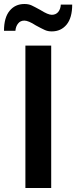

<svg xmlns="http://www.w3.org/2000/svg" viewBox="-50 -940 381 960"><path d="M77 0V-712H206V0ZM-30 -786Q-30 -852 -2 -886Q26 -920 72 -920Q93 -920 108 -913Q116 -909 127 -903.5Q138 -898 152 -890Q190 -866 209 -866Q229 -866 241 -880Q253 -895 254 -917H311Q311 -851 283 -817Q255 -783 209 -783Q189 -783 174 -790Q166 -794 154.5 -799.5Q143 -805 129 -813Q92 -837 72 -837Q52 -837 41 -823Q29 -809 27 -786Z"/></svg>

Font: PRinguin Sans
Style: Bold
Weight: 700
Designer: Vernon Adams
Foundry: Vernon Adams
Version: ""